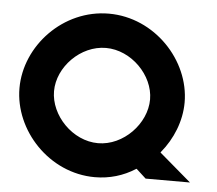

<svg xmlns="http://www.w3.org/2000/svg" viewBox="-47 -641 794 703"><g transform="rotate(5 350.5 -289.5)"><path d="M23 -290C23 -135 158 11 326 11C380 11 430 -4 474 -32L476 -33L512 0H675L558 -100L560 -103C602 -154 630 -221 630 -290C630 -445 494 -590 326 -590C158 -590 23 -446 23 -290ZM150 -290C150 -379 233 -464 326 -464C419 -464 503 -379 503 -290C503 -201 420 -114 327 -114C233 -114 150 -201 150 -290Z"/></g></svg>

Font: Charger EcoBold
Style: Bold
Weight: 1000
Designer: Jasper
Foundry: Cannot Into Space Fonts
Version: Version 1.1